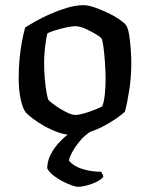

<svg xmlns="http://www.w3.org/2000/svg" viewBox="-20 -520 578 740"><path d="M258 0Q231 0 202.5 -10.5Q174 -21 148.5 -35.5Q123 -50 104.5 -64.5Q86 -79 80 -86Q68 -100 60 -136.5Q52 -173 52 -218Q52 -258 55.5 -294.5Q59 -331 65 -362Q71 -393 77 -414Q91 -423 116.5 -437.5Q142 -452 173.5 -466Q205 -480 238.5 -490Q272 -500 302 -500Q320 -500 344.5 -491.5Q369 -483 394.5 -471Q420 -459 439 -446Q458 -433 465 -424Q473 -414 477.5 -387Q482 -360 484 -329.5Q486 -299 486 -277Q486 -222 478 -171Q470 -120 461 -89Q449 -78 427.5 -63Q406 -48 378.5 -33.5Q351 -19 320 -9.5Q289 0 258 0ZM270 -77Q284 -77 306 -83.5Q328 -90 347.5 -98Q367 -106 374 -110Q381 -127 384 -156.5Q387 -186 387 -212Q387 -245 384.5 -280Q382 -315 378.5 -341Q375 -367 371 -372Q368 -377 350 -388Q332 -399 309.5 -409Q287 -419 269 -419Q258 -419 236.5 -414.5Q215 -410 194 -403.5Q173 -397 163 -392Q160 -382 157 -362.5Q154 -343 152 -321Q150 -299 150 -280Q150 -244 153 -212.5Q156 -181 160 -160Q164 -139 167 -134Q170 -131 182 -121.5Q194 -112 210 -102Q226 -92 242.5 -84.5Q259 -77 270 -77ZM279 200Q273 200 257 194.5Q241 189 221.5 179Q202 169 185.5 156Q169 143 162 129Q162 102 175 76Q188 50 210 27Q232 4 257 -14L332 -15Q304 3 285 27Q266 51 256 71Q246 91 246 100Q266 122 299.5 132Q333 142 370 142Q372 145 375 151Q378 157 378 162Q364 178 333 189Q302 200 279 200Z"/></svg>

Font: Texturina Medium 12pt Medium
Style: Regular
Weight: 500
Version: Version 1.002